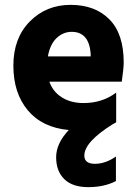

<svg xmlns="http://www.w3.org/2000/svg" viewBox="-20 -532 573 790"><path d="M457 213Q409 238 343.5 238Q278 238 244.5 205Q211 172 211 115Q211 58 263 3Q154 -7 94.5 -78Q35 -149 35 -262Q35 -375 102.5 -443.5Q170 -512 270.5 -512Q371 -512 430 -452.5Q489 -393 489 -275Q489 -252 481 -196H183Q198 -154 235 -131Q272 -108 324 -108Q401 -108 458 -151V-29Q456 -27 444 -21Q327 52 327 108Q327 142 370.5 142Q414 142 457 112ZM275 -401Q240 -401 213 -375.5Q186 -350 177 -300H353V-312Q346 -401 275 -401Z"/></svg>

Font: Hind Jalandhar
Style: Bold
Weight: 700
Designer: Namrata Goyal
Foundry: Indian Type Foundry
Version: Version 0.702;PS 1.0;hotconv 1.0.81;makeotf.lib2.5.63406